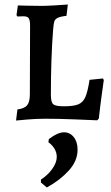

<svg xmlns="http://www.w3.org/2000/svg" viewBox="-20 -525 490 849"><path d="M57 -41Q88 -45 100 -59.5Q112 -74 112 -108L113 -411Q113 -436 107 -444.5Q101 -453 83 -453L57 -452L53 -458L59 -501Q77 -501 92 -500L165 -499Q187 -499 227 -501.5Q267 -504 280 -505L274 -455Q247 -452 235 -446Q223 -440 220 -429.5Q217 -419 215 -395Q205 -269 205 -105Q205 -73 215.5 -64Q226 -55 262 -55Q305 -55 326 -63.5Q347 -72 357.5 -96Q368 -120 376 -172L435 -178L439 -171Q437 -157 430 -106.5Q423 -56 417 -1L410 7Q387 6 313 3Q239 0 182 0Q139 0 100.5 3.5Q62 7 51 8ZM161 282V269Q191 250 211 222Q231 194 231 169Q231 149 220.5 132Q210 115 194 104L196 90Q235 60 263 60Q289 60 306 81Q323 102 323 137Q323 187 283.5 230Q244 273 187 304Z"/></svg>

Font: Alegreya SC Medium
Style: Regular
Weight: 500
Designer: Juan Pablo del Peral
Foundry: Huerta Tipografica
Version: Version 2.007; ttfautohint (v1.6)